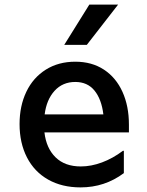

<svg xmlns="http://www.w3.org/2000/svg" viewBox="-20 -802 640 834"><path d="M540 -227H173Q181 -158 221.5 -118.5Q262 -79 331 -79Q376 -79 423 -96.5Q470 -114 514 -147H518V-50Q435 12 330 12Q249 12 189 -22Q129 -56 97 -118.5Q65 -181 65 -263Q65 -342 94.5 -403.5Q124 -465 179 -499.5Q234 -534 307 -534Q379 -534 431.5 -499.5Q484 -465 512 -403Q540 -341 540 -261ZM174 -305H429Q421 -371 390.5 -408.5Q360 -446 307 -446Q252 -446 217 -407.5Q182 -369 174 -305ZM368 -782H493L357 -607H259Z"/></svg>

Font: Amiko SemiBold
Style: Regular
Weight: 600
Designer: Pablo Impallari, Rodrigo Fuenzalida, Andres Torresi
Foundry: Impallari Type
Version: Version 1.001; ttfautohint (v1.3)